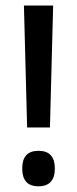

<svg xmlns="http://www.w3.org/2000/svg" viewBox="-20 -659 277 690"><path d="M171 -639 159.5 -201H77.5L66 -639ZM118.5 10.5Q88.5 10.5 74.2 -5.8Q60 -22 60 -51V-56Q60 -85 74.2 -101Q88.5 -117 118.5 -117Q148 -117 162.5 -101Q177 -85 177 -56V-51Q177 -22 162.5 -5.8Q148 10.5 118.5 10.5Z"/></svg>

Font: Anek Malayalam Medium
Style: Regular
Weight: 500
Designer: Maithili Shingre (Malayalam) & Yesha Goshar (Latin)
Foundry: Ek Type
Version: Version 1.003